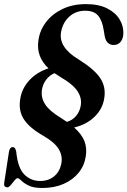

<svg xmlns="http://www.w3.org/2000/svg" viewBox="-31 -734 635 958"><path d="M180.5 204Q136 204 111.8 191.8Q87.5 179.5 75.5 167.2Q63.5 155 56.5 155Q50.5 155 41.5 166.2Q32.5 177.5 23 189Q13.5 200.5 6.5 200.5Q-14 200.5 -10 178L13.5 25Q17.5 0.5 31 0Q39 0 43 4.8Q47 9.5 50 23Q58 104.5 90.5 136.8Q123 169 169 169Q210.5 169 238.2 146.5Q266 124 274.5 85Q283 46.5 262.8 11.2Q242.5 -24 180 -59.5Q112.5 -99 86.5 -141.5Q60.5 -184 70 -240Q77.5 -292 115 -333Q152.5 -374 211 -393Q149 -451 160.5 -530.5Q166.5 -581 197.8 -622.5Q229 -664 280.2 -688.8Q331.5 -713.5 397.5 -713.5Q461.5 -713.5 503.5 -692.2Q545.5 -671 565.8 -637.2Q586 -603.5 584.5 -566Q583.5 -541 570.8 -525.2Q558 -509.5 536.5 -509.5Q499.5 -510 491.5 -553.5L486.5 -583.5Q479.5 -631 458.8 -655.8Q438 -680.5 394 -680.5Q347 -680.5 314.2 -650.5Q281.5 -620.5 273.5 -573Q260.5 -497.5 362 -437Q439.5 -388.5 468.8 -344.8Q498 -301 489.5 -246Q482 -191.5 441.2 -151.8Q400.5 -112 339 -98Q377.5 -63.5 390.5 -29.2Q403.5 5 397 46Q390 92.5 361.2 128Q332.5 163.5 286 183.8Q239.5 204 180.5 204ZM275.5 -144Q290 -134.5 302.5 -126Q329.5 -133.5 347.2 -153.8Q365 -174 371 -202Q379.5 -241 357.2 -276.8Q335 -312.5 267 -352Q253 -360.5 241 -369Q216.5 -358.5 200 -337.2Q183.5 -316 178.5 -288Q172 -247 194.8 -212.8Q217.5 -178.5 275.5 -144Z"/></svg>

Font: Fraunces 144pt S050 SemiBold
Style: Italic
Weight: 600
Italic angle: -16°
Version: Version 1.000; ttfautohint (v1.8.3)